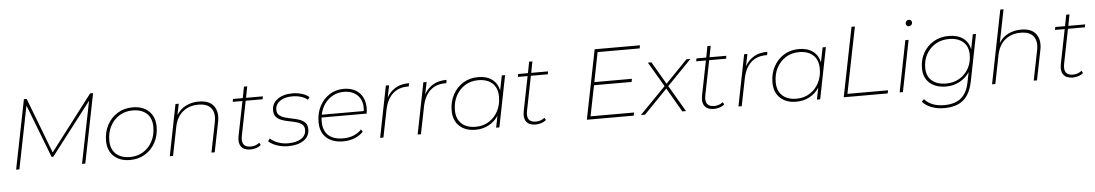

<svg xmlns="http://www.w3.org/2000/svg" viewBox="-42 -1239 11027 1933"><g transform="rotate(-5 5471.5 -272.5)"><path d="M76 0 216 -700H244L458 -141L885 -700H915L775 0H742L868 -627L460 -97H443L236 -634L109 0Z M1228 3Q1125 3 1064 -54.5Q1003 -112 1003 -210Q1003 -299 1041 -370Q1079 -441 1145.5 -482Q1212 -523 1298 -523Q1402 -523 1462.5 -465Q1523 -407 1523 -309Q1523 -219 1485 -148.5Q1447 -78 1380.5 -37.5Q1314 3 1228 3ZM1232 -27Q1306 -27 1364.5 -63.5Q1423 -100 1456.5 -163.5Q1490 -227 1490 -308Q1490 -396 1438.5 -444Q1387 -492 1295 -492Q1220 -492 1161.5 -455.5Q1103 -419 1069.5 -355.5Q1036 -292 1036 -211Q1036 -124 1087.5 -75.5Q1139 -27 1232 -27Z M1967 -523Q2074 -523 2118.5 -462Q2163 -401 2144 -304L2083 0H2050L2111 -304Q2128 -391 2090.5 -441.5Q2053 -492 1960 -492Q1866 -492 1802.5 -439.5Q1739 -387 1719 -286L1662 0H1629L1732 -519H1765L1742 -406Q1780 -466 1838 -494.5Q1896 -523 1967 -523Z M2444 3Q2380 3 2351.5 -34.5Q2323 -72 2336 -140L2406 -490H2308L2313 -519H2412L2434 -633H2467L2445 -519H2615L2610 -490H2439L2370 -144Q2346 -26 2450 -26Q2500 -26 2538 -57L2551 -33Q2529 -14 2500 -5.5Q2471 3 2444 3Z M2825 3Q2765 3 2711 -16Q2657 -35 2628 -64L2648 -90Q2678 -61 2726 -43.5Q2774 -26 2827 -26Q2913 -26 2961 -58Q3009 -90 3009 -146Q3009 -182 2987 -200.5Q2965 -219 2930.5 -229Q2896 -239 2857 -246Q2818 -253 2783.5 -265.5Q2749 -278 2727 -302Q2705 -326 2705 -370Q2705 -439 2762.5 -481Q2820 -523 2915 -523Q2963 -523 3009 -509Q3055 -495 3082 -470L3064 -445Q3036 -469 2995.5 -481Q2955 -493 2912 -493Q2832 -493 2785 -460Q2738 -427 2738 -372Q2738 -336 2760 -317Q2782 -298 2816.5 -288Q2851 -278 2890 -270.5Q2929 -263 2963.5 -251Q2998 -239 3020 -215.5Q3042 -192 3042 -149Q3042 -77 2983 -37Q2924 3 2825 3Z M3383 3Q3274 3 3212.5 -53.5Q3151 -110 3151 -212Q3151 -301 3187.5 -371Q3224 -441 3287 -482Q3350 -523 3431 -523Q3531 -523 3588.5 -466Q3646 -409 3646 -309Q3646 -282 3641 -255H3185Q3183 -234 3183 -213Q3183 -123 3234.5 -75Q3286 -27 3386 -27Q3443 -27 3491 -46.5Q3539 -66 3570 -101L3586 -78Q3554 -41 3500 -19Q3446 3 3383 3ZM3190 -283H3614Q3622 -351 3600 -397.5Q3578 -444 3534 -468.5Q3490 -493 3430 -493Q3370 -493 3320 -466.5Q3270 -440 3236 -392.5Q3202 -345 3190 -283Z M3755 0 3858 -519H3891L3866 -397Q3900 -457 3955.5 -490Q4011 -523 4093 -523L4087 -490Q4084 -490 4081 -490Q4078 -490 4075 -490Q3982 -490 3922.5 -434Q3863 -378 3842 -269L3788 0Z M4134 0 4237 -519H4270L4245 -397Q4279 -457 4334.5 -490Q4390 -523 4472 -523L4466 -490Q4463 -490 4460 -490Q4457 -490 4454 -490Q4361 -490 4301.5 -434Q4242 -378 4221 -269L4167 0Z M4719 3Q4617 3 4556.5 -54Q4496 -111 4496 -210Q4496 -299 4534 -370Q4572 -441 4638 -482Q4704 -523 4790 -523Q4877 -523 4931 -482.5Q4985 -442 5000 -370L5030 -519H5063L4960 0H4927L4951 -119Q4914 -62 4854 -29.5Q4794 3 4719 3ZM4725 -27Q4799 -27 4857.5 -63.5Q4916 -100 4949.5 -163.5Q4983 -227 4983 -308Q4983 -396 4931.5 -444Q4880 -492 4788 -492Q4713 -492 4654.5 -455.5Q4596 -419 4562.5 -355.5Q4529 -292 4529 -211Q4529 -124 4580.5 -75.5Q4632 -27 4725 -27Z M5326 3Q5262 3 5233.5 -34.5Q5205 -72 5218 -140L5288 -490H5190L5195 -519H5294L5316 -633H5349L5327 -519H5497L5492 -490H5321L5252 -144Q5228 -26 5332 -26Q5382 -26 5420 -57L5433 -33Q5411 -14 5382 -5.5Q5353 3 5326 3Z M5884 -31H6324L6317 0H5844L5984 -700H6442L6436 -669H6011L5952 -371H6332L6326 -340H5946Z M6390 0 6653 -269 6506 -519H6542L6675 -291L6896 -519H6936L6690 -266L6846 0H6809L6668 -243L6432 0Z M7128 3Q7064 3 7035.5 -34.5Q7007 -72 7020 -140L7090 -490H6992L6997 -519H7096L7118 -633H7151L7129 -519H7299L7294 -490H7123L7054 -144Q7030 -26 7134 -26Q7184 -26 7222 -57L7235 -33Q7213 -14 7184 -5.5Q7155 3 7128 3Z M7376 0 7479 -519H7512L7487 -397Q7521 -457 7576.5 -490Q7632 -523 7714 -523L7708 -490Q7705 -490 7702 -490Q7699 -490 7696 -490Q7603 -490 7543.5 -434Q7484 -378 7463 -269L7409 0Z M7961 3Q7859 3 7798.5 -54Q7738 -111 7738 -210Q7738 -299 7776 -370Q7814 -441 7880 -482Q7946 -523 8032 -523Q8119 -523 8173 -482.5Q8227 -442 8242 -370L8272 -519H8305L8202 0H8169L8193 -119Q8156 -62 8096 -29.5Q8036 3 7961 3ZM7967 -27Q8041 -27 8099.5 -63.5Q8158 -100 8191.5 -163.5Q8225 -227 8225 -308Q8225 -396 8173.5 -444Q8122 -492 8030 -492Q7955 -492 7896.5 -455.5Q7838 -419 7804.5 -355.5Q7771 -292 7771 -211Q7771 -124 7822.5 -75.5Q7874 -27 7967 -27Z M8440 0 8580 -700H8614L8480 -31H8891L8884 0Z M9005 0 9108 -519H9141L9038 0ZM9156 -655Q9143 -655 9134.5 -664Q9126 -673 9126 -685Q9126 -699 9136 -709.5Q9146 -720 9161 -720Q9174 -720 9182.5 -711Q9191 -702 9191 -690Q9191 -676 9181 -665.5Q9171 -655 9156 -655Z M9439 197Q9368 197 9311 175Q9254 153 9219 113L9243 89Q9274 127 9325.5 147Q9377 167 9441 167Q9550 167 9612 116Q9674 65 9695 -45L9715 -143Q9677 -86 9615.5 -52Q9554 -18 9476 -18Q9372 -18 9311 -72.5Q9250 -127 9250 -222Q9250 -308 9288 -376Q9326 -444 9393 -483.5Q9460 -523 9546 -523Q9634 -523 9690 -483Q9746 -443 9760 -368L9790 -519H9822L9729 -50Q9703 80 9633 138.5Q9563 197 9439 197ZM9480 -48Q9556 -48 9615 -83Q9674 -118 9707.5 -178.5Q9741 -239 9741 -316Q9741 -400 9689 -446Q9637 -492 9544 -492Q9469 -492 9410 -457Q9351 -422 9317 -361.5Q9283 -301 9283 -224Q9283 -140 9335.5 -94Q9388 -48 9480 -48Z M10277 -523Q10384 -523 10428.5 -462Q10473 -401 10454 -304L10393 0H10360L10421 -304Q10438 -391 10400.5 -441.5Q10363 -492 10270 -492Q10176 -492 10112.5 -439.5Q10049 -387 10029 -286L9972 0H9939L10087 -742H10120L10053 -408Q10091 -467 10149 -495Q10207 -523 10277 -523Z M10754 3Q10690 3 10661.5 -34.5Q10633 -72 10646 -140L10716 -490H10618L10623 -519H10722L10744 -633H10777L10755 -519H10925L10920 -490H10749L10680 -144Q10656 -26 10760 -26Q10810 -26 10848 -57L10861 -33Q10839 -14 10810 -5.5Q10781 3 10754 3Z"/></g></svg>

Font: Montserrat ExtraLight
Style: Italic
Weight: 200
Italic angle: -11.3°
Designer: Julieta Ulanovsky
Foundry: Julieta Ulanovsky
Version: Version 9.000; ttfautohint (v1.8.4.7-5d5b)